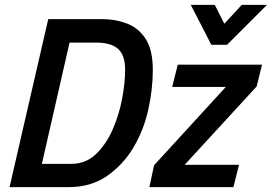

<svg xmlns="http://www.w3.org/2000/svg" viewBox="-20 -764 1110 784"><path d="M261 0H19L177 -686H395Q452 -686 499.5 -667.5Q547 -649 575.5 -604Q604 -559 604 -479Q604 -399 585.5 -316Q567 -233 525 -162Q483 -91 415 -44Q350 0 261 0ZM272 -95Q330 -95 371.5 -134.5Q413 -174 439.5 -234Q466 -294 478.5 -360Q491 -426 491 -479Q491 -538 462.5 -564Q434 -590 373 -590H264L151 -95ZM933 0H590L609 -89L902 -409H683L706 -500H1050L1028 -411L734 -91H956ZM907 -581H843L759 -744H857L896 -667L967 -744H1070Z"/></svg>

Font: Storia Sans SemiBold
Style: Italic
Weight: 600
Italic angle: -13°
Designer: Campivisivi
Foundry: Accademia di Belle Arti di Urbino and students of MA course of Visual design
Version: Version 60.001;May 25, 2020;FontCreator 12.0.0.2522 64-bit